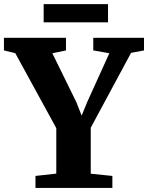

<svg xmlns="http://www.w3.org/2000/svg" viewBox="-40 -930 733 950"><path d="M238.5 -71V-296L35.5 -667L-20.5 -680.5V-743H286.5V-680.5L219 -666.5L338 -424L364 -358L391 -424L501 -666.5L421.5 -680.5V-743H672.5V-680.5L608.5 -668.5L409 -298V-70.5L516 -59.5V0H135.5V-59.5ZM494.5 -909.5V-819.5H176V-909.5Z"/></svg>

Font: Merriweather 28pt ExtraBold
Style: Regular
Weight: 800
Version: Version 2.100